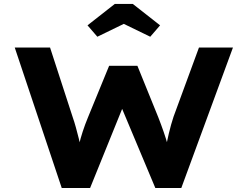

<svg xmlns="http://www.w3.org/2000/svg" viewBox="-20 -937 1235 957"><path d="M287.7 0 53.5 -700H229.5L343 -351Q350.5 -329.9 358 -302.7Q365.6 -275.6 372.6 -247.1Q379.6 -218.5 385 -193.7Q390.5 -168.8 392.6 -150.8L360.1 -151.2Q365.7 -180.1 373.3 -213.3Q380.9 -246.5 392.4 -281.6Q403.9 -316.7 418.3 -351.5L523.9 -608.9H664.9L768.9 -352.5Q783.1 -316.3 795.4 -280.8Q807.7 -245.4 816.5 -213.2Q825.3 -181.1 828.8 -155.1L798.1 -152.1Q800.3 -168.6 804.1 -188.1Q808 -207.7 812.1 -228.9Q816.3 -250.1 821.5 -271.6Q826.7 -293.2 832.6 -314.8Q838.5 -336.5 845 -355.3L971.7 -700H1141.1L883.7 0H754.2L575.1 -427L601.4 -425.3L429.1 0ZM465.2 -753.9 416.2 -810.7 552.2 -917.4H641.9L777.9 -810.7L728.9 -753.9L582.3 -825.2H611.9Z"/></svg>

Font: Lexend Peta
Style: Regular
Weight: 400
Designer: Bonnie Shaver-Troup, Thomas Jockin
Foundry: Lexend
Version: Version 1.007